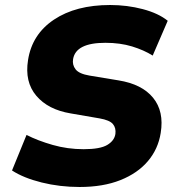

<svg xmlns="http://www.w3.org/2000/svg" viewBox="-20 -736 710 767"><path d="M298 11Q219 11 146.5 -7Q74 -25 28 -55L86 -197Q131 -174 190.5 -157Q250 -140 314 -140Q380 -140 408.5 -157Q437 -174 441 -201Q444 -225 431 -240.5Q418 -256 378 -263L262 -283Q172 -298 125 -353.5Q78 -409 92 -496Q108 -599 195.5 -657.5Q283 -716 420 -716Q488 -716 550.5 -699.5Q613 -683 650 -653L590 -514Q555 -536 507.5 -550.5Q460 -565 401 -565Q283 -565 272 -500Q268 -477 282 -459Q296 -441 338 -434L453 -415Q547 -400 591.5 -345.5Q636 -291 622 -205Q612 -141 571 -92.5Q530 -44 461 -16.5Q392 11 298 11Z"/></svg>

Font: Winston ExtraBold
Style: Italic
Weight: 800
Italic angle: -9°
Designer: Original fonts by Vernon Adams / Changes by Cristiano Sobral
Foundry: Original fonts by Vernon Adams / Changes by Cristiano Sobral
Version: Version 2.503;July 17, 2020;FontCreator 13.0.0.2655 64-bit